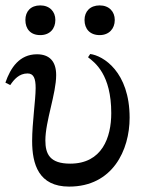

<svg xmlns="http://www.w3.org/2000/svg" viewBox="-34 -681 545 711"><path d="M222 10C383 10 446 -125 446 -245C446 -415 348 -475 300 -481L292 -469C318 -449 378 -405 378 -262C378 -172 344 -75 226 -75C151 -75 134 -110 134 -161C134 -232 174 -334 174 -403C174 -455 148 -480 103 -480C38 -480 5 -430 -14 -375L4 -366C18 -387 37 -409 68 -409C91 -409 98 -390 98 -355C98 -311 85 -226 85 -159C85 -73 109 10 222 10ZM335 -551C370 -551 391 -575 391 -607C391 -638 370 -661 335 -661C300 -661 279 -639 279 -607C279 -574 299 -551 335 -551ZM115 -551C151 -551 171 -575 171 -607C171 -638 150 -661 115 -661C80 -661 60 -639 60 -607C60 -574 79 -551 115 -551Z"/></svg>

Font: STIX Two Text
Style: Regular
Weight: 400
Designer: Ross Mills, John Hudson & Paul Hanslow, Tiro Typeworks Ltd; with prior portions MicroPress Inc., and Coen Hoffman.
Foundry: Tiro Typeworks Ltd
Version: Version 2.13 b171